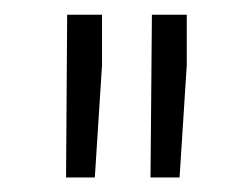

<svg xmlns="http://www.w3.org/2000/svg" viewBox="-20 -770 327 261"><path d="M118.7 -681.6 108.9 -528.8H69.8L71.3 -750H118.7ZM233.9 -681.6 224.1 -528.8H184.6L186.5 -750H233.9Z"/></svg>

Font: Roboto-Light
Style: Regular
Weight: 300
Designer: Google
Version: Version 2.137; 2017